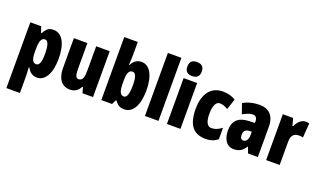

<svg xmlns="http://www.w3.org/2000/svg" viewBox="-96 -1356 3612 2175"><g transform="rotate(20 1709.5 -268.0)"><path d="M329 -563C280 -563 249 -550 213 -482H205L181 -553H50V240H213V35C213 14 211 -21 208 -71H213C243 -14 283 10 333 10C431 10 493 -98 493 -275C493 -454 432 -563 329 -563ZM275 -428C310 -428 329 -378 329 -273C329 -177 311 -129 274 -129C231 -129 213 -168 213 -256V-288C213 -388 231 -428 275 -428Z M1007 -553H844V-280C844 -191 839 -134 781 -134C749 -134 738 -172 738 -246V-553H575V-193C575 -64 632 10 729 10C788 10 827 -16 853 -68H861L880 0H1007Z M1270 -588V-760H1107V0H1237L1262 -54H1270C1308 -3 1337 10 1386 10C1490 10 1550 -101 1550 -278C1550 -455 1488 -563 1390 -563C1340 -563 1300 -539 1270 -482H1265C1268 -532 1270 -567 1270 -588ZM1331 -424C1368 -424 1386 -376 1386 -280C1386 -175 1367 -125 1332 -125C1288 -125 1270 -166 1270 -265V-297C1270 -385 1288 -424 1331 -424Z M1796 0V-760H1633V0Z M1979 -776C1919 -776 1893 -748 1893 -691C1893 -635 1922 -607 1979 -607C2036 -607 2066 -635 2066 -691C2066 -747 2039 -776 1979 -776ZM2061 -553H1898V0H2061Z M2368 10C2423 10 2470 -6 2510 -39V-177C2470 -145 2428 -128 2386 -128C2336 -128 2310 -177 2310 -274C2310 -371 2338 -425 2382 -425C2416 -425 2448 -414 2481 -392L2524 -521C2480 -549 2432 -563 2371 -563C2213 -563 2145 -436 2145 -274C2145 -78 2219 10 2368 10Z M2814 -563C2738 -563 2670 -545 2616 -513L2658 -393C2708 -421 2746 -434 2778 -434C2814 -434 2831 -411 2831 -366V-352L2759 -349C2637 -344 2572 -287 2572 -169C2572 -79 2609 10 2704 10C2773 10 2810 -17 2846 -73H2849L2876 0H2994V-363C2994 -498 2924 -563 2814 -563ZM2801 -245 2831 -247V-198C2831 -151 2806 -119 2774 -119C2748 -119 2735 -138 2735 -176C2735 -220 2757 -243 2801 -245Z M3366 -563C3311 -563 3269 -510 3250 -465H3242L3218 -553H3094V0H3257V-278C3257 -350 3284 -389 3348 -389C3369 -389 3385 -387 3398 -383L3411 -557C3391 -562 3379 -563 3366 -563Z"/></g></svg>

Font: Noto Sans Bengali ExtraCondensed Black
Style: Regular
Weight: 900
Width: 2
Designer: Joana Ranito - Universal Thirst; Jelle Bosma - Monotype Design Team
Foundry: Universal Thirst ehf.
Version: Version 3.000